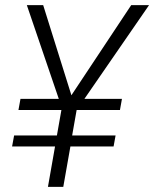

<svg xmlns="http://www.w3.org/2000/svg" viewBox="-20 -731 603 751"><path d="M148.9 -710.9H85L210 -344.2H60.1L52.2 -300.8H220.2L202.6 -201.2H35.2L27.3 -158.2H195.3L167.5 0H227.5L255.4 -158.2H424.3L432.1 -201.2H262.2L279.8 -300.8H449.2L457 -344.2H310.1L563 -710.9H493.2L259.3 -358.4Z"/></svg>

Font: Roboto Light
Style: Italic
Weight: 300
Italic angle: -12°
Designer: Google
Version: Version 2.137; 2017